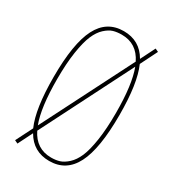

<svg xmlns="http://www.w3.org/2000/svg" viewBox="-183 -846 867 961"><g transform="rotate(30 250.0 -365.0)"><path d="M400.4 -637.7Q440.4 -547.9 440.4 -365.2Q440.4 -170.9 394 -80.6Q347.7 9.8 250 9.8Q157.2 9.8 111.3 -70.3L69.3 13.7L50.8 4.9L99.6 -91.8Q59.6 -181.6 59.6 -365.2Q59.6 -559.6 106 -649.9Q152.3 -740.2 250 -740.2Q342.8 -740.2 388.7 -660.2L430.7 -744.1L449.2 -735.4ZM123 -91.8Q163.1 -9.8 250 -9.8Q277.3 -9.8 298.8 -16.6Q320.3 -23.4 343.8 -44.9Q367.2 -66.4 383.3 -103.5Q399.4 -140.6 409.7 -207.5Q419.9 -274.4 419.9 -365.2Q419.9 -529.3 387.7 -614.3ZM112.3 -116.2 377 -637.7Q336.9 -719.7 250 -719.7Q222.7 -719.7 201.2 -713.4Q179.7 -707 156.2 -685.5Q132.8 -664.1 116.7 -626.5Q100.6 -588.9 90.3 -522.5Q80.1 -456.1 80.1 -365.2Q80.1 -201.2 112.3 -116.2Z"/></g></svg>

Font: Mgen+ 1m thin
Style: Regular
Weight: 100
Designer: [Source Han Sans]
Ryoko NISHIZUKA  (kana & ideographs); Paul D. Hunt (Latin, Greek & Cyrillic); Wenlong ZHANG  (bopomofo
Version: Version 1.059.20150602